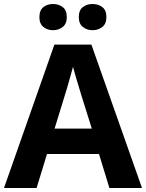

<svg xmlns="http://www.w3.org/2000/svg" viewBox="-20 -940 730 960"><path d="M527 0 475 -170H215L163 0H0L252 -717H437L690 0ZM387 -463Q382 -480 374 -506Q366 -532 358 -559Q350 -586 345 -606Q340 -586 331.5 -556.5Q323 -527 315.5 -500.5Q308 -474 304 -463L253 -297H439ZM177 -854Q177 -889 197 -904.5Q217 -920 244.9 -920Q272.8 -920 293.4 -904.6Q314 -889.2 314 -854.4Q314 -821 293.4 -805Q272.8 -789 244.9 -789Q217 -789 197 -805.2Q177 -821.5 177 -854ZM374 -854Q374 -889 394.1 -904.5Q414.3 -920 442.6 -920Q471 -920 491.5 -904.6Q512 -889.2 512 -854.4Q512 -821 491.4 -805Q470.9 -789 443 -789Q414.5 -789 394.2 -805.2Q374 -821.5 374 -854Z"/></svg>

Font: Noto Sans Ol Chiki
Style: Regular
Weight: 400
Designer: Monotype Design Team, Lewis McGuffie
Foundry: Monotype Imaging Inc.
Version: Version 2.003